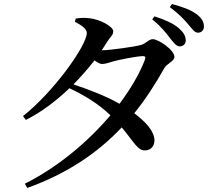

<svg xmlns="http://www.w3.org/2000/svg" viewBox="-20 -856 1040 951"><path d="M823 -666C841 -643 855 -626 870 -626C889 -627 901 -639 900 -657C899 -678 890 -695 866 -716C839 -740 796 -759 745 -775L734 -760C780 -723 802 -693 823 -666ZM911 -737C932 -713 943 -694 961 -694C979 -695 991 -707 990 -726C990 -749 978 -768 952 -787C924 -807 888 -821 832 -836L821 -821C871 -783 891 -760 911 -737ZM103 54 115 75C312 4 462 -97 583 -225C647 -148 662 -110 699 -111C727 -112 746 -132 745 -163C743 -208 700 -254 645 -295C700 -363 748 -437 793 -517C806 -542 844 -552 844 -574C844 -609 764 -662 737 -662C716 -662 704 -640 677 -633C650 -625 524 -607 484 -607L511 -649C527 -675 541 -682 541 -701C541 -724 476 -761 420 -766C393 -769 374 -767 355 -764L351 -748C385 -731 410 -712 410 -693C410 -631 247 -402 94 -281L108 -262C186 -301 259 -357 324 -419C400 -383 466 -343 527 -285C416 -154 268 -29 103 54ZM344 -438C382 -477 417 -517 448 -557C462 -547 475 -539 485 -539C502 -539 520 -546 541 -552C573 -561 656 -577 686 -578C698 -579 703 -574 698 -561C672 -492 628 -417 572 -342C504 -381 415 -414 344 -438Z"/></svg>

Font: Noto Serif CJK KR SemiBold
Style: Regular
Weight: 600
Designer: Ryoko NISHIZUKA 西塚涼子 (kana & ideographs); Frank Grießhammer (Latin, Greek & Cyrillic); Wenlong ZHANG 张文龙 (bopomofo); San
Foundry: Adobe
Version: Version 2.001;hotconv 1.1.0;makeotfexe 2.6.0